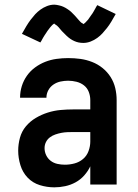

<svg xmlns="http://www.w3.org/2000/svg" viewBox="-20 -791 590 823"><path d="M213 12Q181 12 150.5 2.5Q120 -7 98.5 -29.5Q77 -52 67.5 -83Q58 -114 58 -145Q58 -173 65.5 -200.5Q73 -228 91 -249.5Q109 -271 133.5 -285.5Q158 -300 185 -308.5Q212 -317 239.5 -319.5Q267 -322 295 -322H367V-362Q367 -380 360.5 -397Q354 -414 340 -425Q326 -436 308 -440.5Q290 -445 272 -445Q256 -445 239.5 -441.5Q223 -438 209 -428.5Q195 -419 187 -404Q179 -389 179 -372H66Q66 -398 73.5 -422Q81 -446 95.5 -466.5Q110 -487 130.5 -502Q151 -517 174 -526Q197 -535 222 -538.5Q247 -542 272 -542Q299 -542 324.5 -538.5Q350 -535 374.5 -525.5Q399 -516 419.5 -499.5Q440 -483 454 -461Q468 -439 474 -413.5Q480 -388 480 -362V0H367V-78Q357 -57 341 -39Q325 -21 304 -9.5Q283 2 259.5 7Q236 12 213 12ZM258 -85Q279 -85 299.5 -90.5Q320 -96 336 -109.5Q352 -123 359.5 -143.5Q367 -164 367 -184V-225H295Q282 -225 269 -224.5Q256 -224 243 -221.5Q230 -219 217 -214.5Q204 -210 193.5 -202Q183 -194 177 -182Q171 -170 171 -156Q171 -140 178 -125.5Q185 -111 197.5 -101.5Q210 -92 226 -88.5Q242 -85 258 -85ZM337 -607Q332 -607 327 -607.5Q322 -608 317 -609Q312 -610 307.5 -611.5Q303 -613 298.5 -615Q294 -617 289.5 -619.5Q285 -622 281.5 -624.5Q278 -627 273.5 -630.5Q269 -634 265.5 -637.5Q262 -641 258.5 -644.5Q255 -648 251.5 -651.5Q248 -655 245.5 -657.5Q243 -660 239 -665Q235 -670 231.5 -674Q228 -678 224.5 -681Q221 -684 216.5 -686.5Q212 -689 212 -692L214 -693Q215 -693 215 -692L212 -690Q209 -688 206 -685.5Q203 -683 201 -680.5Q199 -678 197.5 -676.5Q196 -675 194.5 -673Q193 -671 191.5 -669Q190 -667 188.5 -665Q187 -663 185 -660.5Q183 -658 181.5 -655.5Q180 -653 178 -650Q176 -647 174 -644Q172 -641 170 -638Q168 -635 166 -631.5Q164 -628 162 -624.5Q160 -621 158 -617Q156 -613 153 -609L74 -646Q84 -664 93 -679Q102 -694 111.5 -706.5Q121 -719 130.5 -729.5Q140 -740 153 -749.5Q166 -759 181.5 -765Q197 -771 213 -771Q218 -771 223 -770Q228 -769 233 -768Q238 -767 242.5 -765.5Q247 -764 251.5 -762Q256 -760 260.5 -757.5Q265 -755 268.5 -752.5Q272 -750 276.5 -747Q281 -744 284.5 -740.5Q288 -737 291.5 -733.5Q295 -730 298.5 -726.5Q302 -723 304.5 -720Q307 -717 311 -712.5Q315 -708 318.5 -704Q322 -700 325.5 -696.5Q329 -693 333.5 -691Q338 -689 338 -685H335Q335 -686 338 -688Q341 -690 344 -692.5Q347 -695 349 -697.5Q351 -700 352.5 -701.5Q354 -703 355.5 -704.5Q357 -706 358.5 -708Q360 -710 361.5 -712.5Q363 -715 365 -717.5Q367 -720 368.5 -722.5Q370 -725 372 -727.5Q374 -730 376 -733Q378 -736 380 -739.5Q382 -743 384 -746.5Q386 -750 388 -753.5Q390 -757 392 -761Q394 -765 397 -769L476 -731Q466 -713 457 -698Q448 -683 438.5 -671Q429 -659 419.5 -648.5Q410 -638 397 -628.5Q384 -619 368.5 -613Q353 -607 337 -607Z"/></svg>

Font: Lode Term
Style: Bold
Weight: 700
Monospace: yes
Designer: Belleve Invis
Foundry: Belleve Invis
Version: Version 29.2.0